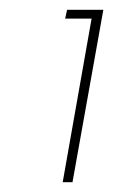

<svg xmlns="http://www.w3.org/2000/svg" viewBox="-20 -724 231 392"><path d="M108 -352H128L191 -704H117L113 -686H167Z"/></svg>

Font: Poppins Devanagari Thin
Style: Italic
Weight: 100
Italic angle: -10°
Designer: Ninad Kale (Devanagari), Jonny Pinhorn (Latin)
Foundry: Indian Type Foundry
Version: 4.005